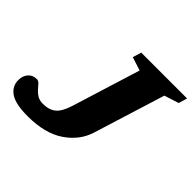

<svg xmlns="http://www.w3.org/2000/svg" viewBox="-207 -898 1100 1100"><g transform="rotate(45 343.0 -348.0)"><path d="M483.5 -192.5Q456 -103.5 371.8 -46.2Q287.5 11 148 11Q48.5 11 6 -18.5Q-36.5 -48 -36.5 -97.5Q-36.5 -132 -17.2 -154.5Q2 -177 35 -177Q48 -177 58.5 -165.5Q69 -154 81.8 -139Q94.5 -124 113 -112.5Q131.5 -101 159.5 -101Q209 -101 238.5 -125.2Q268 -149.5 288 -214L416.5 -628L334.5 -654.5L350.5 -707H722L706.5 -654.5L618.5 -626.5Z"/></g></svg>

Font: Newsreader 6pt
Style: Bold Italic
Weight: 700
Italic angle: -17°
Designer: Hugues Gentile
Foundry: Production Type
Version: Version 1.003; ttfautohint (v1.8.3)